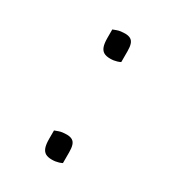

<svg xmlns="http://www.w3.org/2000/svg" viewBox="-131 -585 612 670"><g transform="rotate(30 175.0 -249.5)"><path d="M217 -411Q211 -408 204.5 -406Q198 -404 191.5 -403Q185 -402 177 -402Q161 -402 151.5 -407.5Q142 -413 137.5 -425.5Q133 -438 133 -460V-494Q141 -497 148 -499.5Q155 -502 163 -503Q171 -504 179 -504Q193 -504 201.5 -499Q210 -494 213.5 -483Q217 -472 217 -455ZM217 -4Q211 -1 204.5 1Q198 3 191.5 4Q185 5 177 5Q161 5 151.5 -0.5Q142 -6 137.5 -18.5Q133 -31 133 -53V-87Q141 -90 148 -92.5Q155 -95 163 -96Q171 -97 179 -97Q193 -97 201.5 -92Q210 -87 213.5 -76Q217 -65 217 -48Z"/></g></svg>

Font: Recursive Casual Light
Style: Regular
Weight: 300
Version: Version 1.047